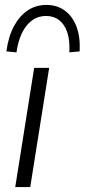

<svg xmlns="http://www.w3.org/2000/svg" viewBox="-20 -761 344 781"><path d="M42 0 119 -485H180L103 0ZM47 -548 6 -552Q14 -612 36.5 -654Q59 -696 92.5 -718.5Q126 -741 169 -741Q212 -741 243.5 -718Q275 -695 291 -653Q307 -611 304 -552L262 -548Q266 -618 240.5 -657Q215 -696 167 -696Q120 -696 88.5 -657Q57 -618 47 -548Z"/></svg>

Font: Nunito Sans 12pt Light
Style: Italic
Weight: 300
Italic angle: -9°
Designer: Vernon Adams
Foundry: Vernon Adams
Version: Version 3.101;gftools[0.9.27]